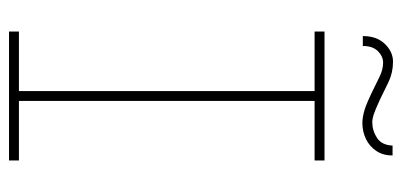

<svg xmlns="http://www.w3.org/2000/svg" viewBox="-253 -639 892 426"><g transform="rotate(90 193.0 -426.0)"><path d="M50 0V-22H182V-678H50V-700H336V-678H204V-22H336V0ZM253 -784Q241 -784 225 -788.5Q209 -793 171 -812Q165 -815 149.5 -822.5Q134 -830 119 -830Q105 -830 93.5 -818.5Q82 -807 82 -785H60Q60 -816 77.5 -834Q95 -852 117 -852Q141 -852 162 -842Q183 -832 201 -823Q225 -812 234.5 -809Q244 -806 251 -806Q270 -806 286 -816.5Q302 -827 303 -851H325Q325 -830 315 -815Q305 -800 288.5 -792Q272 -784 253 -784Z"/></g></svg>

Font: Lexend Deca Thin
Style: Regular
Weight: 250
Designer: Bonnie Shaver-Troup, Thomas Jockin
Foundry: Lexend
Version: Version 1.007